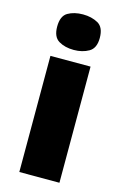

<svg xmlns="http://www.w3.org/2000/svg" viewBox="-119 -829 564 883"><g transform="rotate(15 162.5 -388.0)"><path d="M163 -776Q204 -776 234.5 -759Q265 -742 265 -691Q265 -642 234.5 -624.5Q204 -607 163 -607Q121 -607 91.5 -624.5Q62 -642 62 -691Q62 -742 91.5 -759Q121 -776 163 -776ZM258 -553V0H67V-553Z"/></g></svg>

Font: Noto Sans Gurmukhi UI Black
Style: Regular
Weight: 900
Designer: Jelle Bosma - Monotype Design Team
Foundry: Monotype Imaging Inc.
Version: Version 2.004; ttfautohint (v1.8.4.7-5d5b)